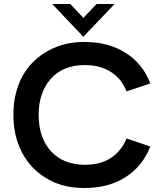

<svg xmlns="http://www.w3.org/2000/svg" viewBox="-20 -921 805 956"><path d="M402.5 15H398Q318 15 254 -11.5Q188 -39.5 142 -88Q95.5 -137 71 -204Q47 -269 47 -344.5V-355.5Q47 -408 58.5 -454.5Q70.5 -503.5 93 -544Q115.5 -584 148 -615.5Q180.5 -647 220 -668.5Q260 -690.5 305.5 -701.5Q348.5 -712 396 -712H402.5Q520.5 -712 606.5 -657Q691 -604 728.5 -505.5L610 -466Q598 -496.5 579 -521Q559.5 -545 533.5 -562Q507.5 -579 474.5 -588Q441.5 -597 402.5 -597Q294 -597 233.5 -529Q172.5 -461.5 172.5 -349Q172.5 -290 189 -243.5Q205.5 -198 236 -165.5Q266 -133.5 308.5 -117Q351 -100.5 402.5 -100.5Q481.5 -100.5 533.5 -135.5Q586 -171 610 -231.5L728.5 -191.5Q689.5 -93 606 -39.5Q521 15 402.5 15ZM395 -738 240 -901H330L395 -832L461 -901H550.5Z"/></svg>

Font: Acari Sans Neue
Style: Bold
Weight: 700
Designer: Alfredo Marco Pradil (font), Cristiano Sobral (main changes)
Foundry: Hanken Design Co. (font), Cristiano Sobral (main changes)
Version: Version 2.459;March 19, 2022;FontCreator 14.0.0.2808 64-bit;